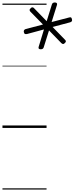

<svg xmlns="http://www.w3.org/2000/svg" viewBox="-20 -1039 605 1559"><path d="M310 -639Q288 -639 294 -659L337 -800L200 -763Q190 -761 183.5 -763Q177 -765 174 -777Q169 -796 188 -803L329 -840L227 -944Q222 -949 220.5 -956Q219 -963 229 -972Q235 -979 242 -979.5Q249 -980 255 -974L359 -867L401 -1002Q403 -1010 409 -1014.5Q415 -1019 426 -1019Q447 -1018 443 -1000L399 -860L541 -897Q551 -900 556.5 -897.5Q562 -895 564 -883Q570 -864 550 -858L407 -820L507 -717Q515 -710 515 -703.5Q515 -697 506 -689Q498 -681 492 -681.5Q486 -682 478 -689L378 -792L335 -655Q330 -638 310 -639ZM0 490H358V500H0ZM0 -20H358V0H0ZM0 -505H358V-500H0ZM0 -1010H358V-1000H0Z"/></svg>

Font: Playwrite BE VLG Guides
Style: Regular
Weight: 400
Designer: Veronika Burian, José Scaglione
Foundry: TypeTogether
Version: Version 1.003